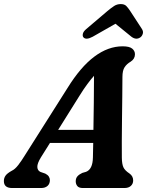

<svg xmlns="http://www.w3.org/2000/svg" viewBox="-44 -946 744 966"><path d="M162 -154.5Q143 -123.5 143.8 -105.8Q144.5 -88 159.5 -81L184 -72.5Q196.5 -66 201.8 -57.5Q207 -49 207 -40Q207 -21 195 -10.5Q183 0 163 0H17Q-24.5 0 -24.5 -35Q-24.5 -50.5 -16.2 -62.2Q-8 -74 15.5 -87Q31 -94 47.5 -115.2Q64 -136.5 80.5 -163.5L295.5 -503Q361.5 -609.5 430.8 -661.2Q500 -713 573 -713Q607 -713 621 -701.5Q635 -690 635 -673Q635 -649.5 613 -635.5Q594 -624.5 583 -608Q572 -591.5 572 -558.5Q572 -516.5 571.2 -459.5Q570.5 -402.5 569.8 -343.2Q569 -284 568.8 -233.2Q568.5 -182.5 569 -152.5Q569.5 -120.5 576.8 -104.5Q584 -88.5 607.5 -73Q626 -60 626 -38Q626 -21.5 614.5 -10.8Q603 0 582 0H373Q353 0 345 -10Q337 -20 337 -34Q337 -49 345.5 -58.8Q354 -68.5 370 -76L389 -81.5Q422.5 -94.5 423.5 -154Q424 -186.5 425 -227H207.5ZM355.5 -463.5 248.5 -292.5H426Q427 -358 428 -430.2Q429 -502.5 429 -564.5Q414 -548 395.8 -523.5Q377.5 -499 355.5 -463.5ZM662 -758Q641 -743.5 617.5 -761L537 -826.5L422 -761Q389 -743.5 376 -758Q370.5 -764 372.8 -775.5Q375 -787 389.5 -799.5L496 -890Q515 -906 530 -915.8Q545 -925.5 563.5 -925.5Q582 -925.5 591.5 -915.8Q601 -906 611.5 -890L670.5 -799.5Q678 -787 674.2 -775.5Q670.5 -764 662 -758Z"/></svg>

Font: Fraunces 9pt S100 SemiBold
Style: Italic
Weight: 600
Italic angle: -16°
Version: Version 1.000; ttfautohint (v1.8.3)